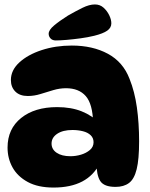

<svg xmlns="http://www.w3.org/2000/svg" viewBox="-20 -831 676 864"><path d="M500 10Q448 10 431 -16.5Q414 -43 414 -101L429 -96Q375 13 221 13Q151 13 105 -12Q59 -37 36.5 -77.5Q14 -118 14 -167Q14 -251 75 -300Q136 -349 237 -349Q300 -349 347.5 -330Q395 -311 427 -277L399 -279Q397 -363 366 -398.5Q335 -434 277 -434Q249 -434 220 -425.5Q191 -417 162.5 -408Q134 -399 105 -399Q69 -399 49 -419Q29 -439 29 -471Q29 -515 67 -550Q105 -585 167.5 -605.5Q230 -626 303 -626Q397 -626 465.5 -589Q534 -552 563 -476Q586 -419 596 -347.5Q606 -276 606 -195Q606 -114 595 -69.5Q584 -25 560.5 -7.5Q537 10 500 10ZM297 -128Q321 -128 344.5 -135Q368 -142 384.5 -156Q401 -170 401 -191Q401 -210 388 -222.5Q375 -235 353 -240.5Q331 -246 306 -246Q263 -246 237.5 -229Q212 -212 212 -185Q212 -159 235 -143.5Q258 -128 297 -128ZM199 -679Q199 -696 223.5 -716.5Q248 -737 286 -761Q321 -781 351.5 -796Q382 -811 407 -811Q430 -811 446 -796.5Q462 -782 471.5 -762.5Q481 -743 481 -726Q481 -706 462.5 -693Q444 -680 404 -670Q375 -663 342 -658.5Q309 -654 279.5 -651.5Q250 -649 231 -649Q216 -649 207.5 -658Q199 -667 199 -679Z"/></svg>

Font: DynaPuff SemiBold
Style: Regular
Weight: 600
Designer: Toshi Omagari, Jennifer Daniel
Foundry: Google Fonts
Version: Version 2.000